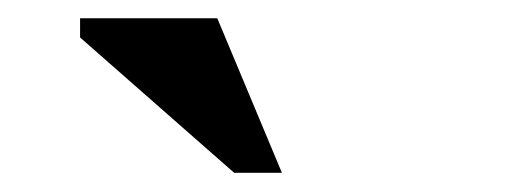

<svg xmlns="http://www.w3.org/2000/svg" viewBox="-20 -700 540 205"><path d="M281 -515.5H230L65.5 -660V-680.5H212Z"/></svg>

Font: Newsreader 16pt 16pt
Style: Bold
Weight: 700
Version: Version 1.003